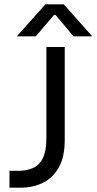

<svg xmlns="http://www.w3.org/2000/svg" viewBox="-20 -868 447 888"><path d="M190 -848.1 57.8 -700H145.5L233.4 -803.1L319.9 -700H406.7L274.9 -848.1ZM23.8 -78V0H78.1Q131.1 0 176.9 -21.8Q222.7 -43.6 251.1 -92.2Q279.4 -140.7 279.4 -220.6V-650.5H194.5V-229.1Q194.5 -169.2 178.1 -136.4Q161.6 -103.5 132.3 -90.7Q102.9 -78 64.4 -78Z"/></svg>

Font: Overused Grotesk Light
Style: Regular
Weight: 300
Designer: RandomMaerks
Version: Version 0.005